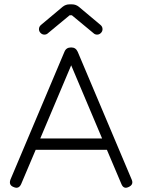

<svg xmlns="http://www.w3.org/2000/svg" viewBox="-20 -862 653 882"><path d="M159 -728Q159 -740 169 -748L268 -831Q282 -842 299 -842H311Q328 -842 342 -831L441 -748Q451 -740 451 -728Q451 -718 443.5 -710.5Q436 -703 426 -703Q416 -703 409 -710L310 -792H300L201 -710Q194 -703 184 -703Q174 -703 166.5 -710.5Q159 -718 159 -728ZM77 -16Q66 8 42 -3Q19 -12 28 -37L276 -624Q284 -644 306 -644H308Q328 -644 337 -624L585 -37Q595 -14 571 -3Q548 8 538 -16L471 -174H144ZM307 -562 165 -226H449Z"/></svg>

Font: Jura
Style: Regular
Weight: 400
Designer: Daniel Johnson, Alexei Vanyashin
Foundry: Daniel Johnson
Version: Version 5.103